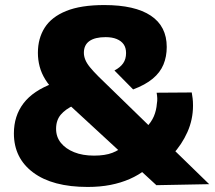

<svg xmlns="http://www.w3.org/2000/svg" viewBox="-20 -730 852 760"><path d="M599 3 202 -363Q175 -390 159.5 -415Q144 -440 137 -466.5Q130 -493 130 -521Q130 -578 157 -620.5Q184 -663 242 -686.5Q300 -710 393 -710Q514 -710 577 -668Q640 -626 640 -544Q640 -506 627 -474.5Q614 -443 584.5 -418.5Q555 -394 507 -376L433 -451Q456 -463 467.5 -479.5Q479 -496 479 -520Q479 -541 469.5 -554.5Q460 -568 442 -575.5Q424 -583 398 -583Q356 -583 334 -567.5Q312 -552 312 -521Q312 -508 317.5 -494Q323 -480 336 -464Q349 -448 370 -427L808 -1ZM327 10Q188 10 111.5 -47Q35 -104 35 -202Q35 -271 73 -321Q111 -371 192 -401L274 -314Q239 -298 220.5 -276Q202 -254 202 -220Q202 -188 221 -164.5Q240 -141 273.5 -127.5Q307 -114 352 -114Q396 -114 424.5 -125Q453 -136 471 -154L558 -60Q529 -37 493.5 -21.5Q458 -6 417 2Q376 10 327 10ZM662 -117 558 -225Q579 -246 589 -269.5Q599 -293 601 -320Q603 -331 602.5 -341.5Q602 -352 600 -363L739 -364Q741 -352 742.5 -340.5Q744 -329 744 -312Q744 -257 722 -207.5Q700 -158 662 -117Z"/></svg>

Font: Georama SemiExpanded
Style: Bold
Weight: 700
Width: 6
Designer: Jean-Baptiste Levee
Foundry: Production Type
Version: Version 1.001